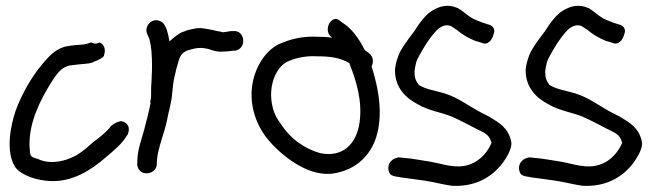

<svg xmlns="http://www.w3.org/2000/svg" viewBox="-20 -591 2202 648"><path d="M81 -83C79 -95 79 -111 81 -132C89 -208 132 -281 164 -330C180 -352 193 -365 215 -370C222 -371 234 -372 240 -373C254 -375 277 -375 292 -380H293V-381C336 -397 331 -405 331 -405C338 -423 332 -442 315 -448C306 -442 297 -443 288 -448C278 -445 276 -443 263 -441C244 -439 227 -439 207 -435C170 -429 144 -401 120 -371C86 -331 52 -270 33 -218C15 -165 -2 -78 32 -26C54 2 105 18 149 20C224 24 288 -17 337 -60C362 -81 395 -108 409 -135H410C415 -146 422 -169 397 -180C379 -188 354 -165 354 -165C343 -149 318 -128 294 -111C281 -99 266 -86 249 -74C216 -51 155 -32 109 -54C86 -61 83 -62 81 -79Z M774 -420C814 -427 808 -491 766 -486H758C750 -484 744 -484 732 -482C731 -482 728 -483 725 -484L709 -487C701 -489 693 -491 686 -492L668 -495C646 -499 627 -492 613 -489H612L594 -482H593C579 -474 565 -464 552 -451C548 -472 542 -511 522 -519C492 -534 465 -501 477 -476C480 -467 483 -465 485 -456C491 -433 493 -403 493 -371C493 -358 493 -345 492 -336V-335C492 -318 490 -305 490 -289V-272C490 -266 490 -265 489 -258C486 -243 487 -248 488 -242C482 -212 474 -180 466 -151C458 -122 446 -90 444 -58L443 -38C443 -24 453 -6 474 -6C493 -6 506 -18 509 -33V-34L510 -53C514 -95 534 -139 544 -186V-187C549 -215 559 -245 561 -275C563 -295 565 -317 569 -332L575 -358L583 -386C589 -409 602 -419 624 -424L636 -427C648 -430 663 -430 677 -427C690 -425 709 -414 735 -417C745 -417 754 -418 766 -420Z M876 -131C905 -92 950 -54 988 -33C1021 -14 1069 4 1118 -8C1194 -24 1249 -83 1259 -172C1268 -235 1253 -303 1239 -351L1234 -367C1241 -380 1241 -399 1226 -411L1211 -422C1194 -457 1167 -496 1135 -515L1127 -521C1101 -545 1069 -492 1097 -467H1098L1101 -464C1086 -466 1069 -467 1050 -467C1008 -469 971 -462 936 -448C888 -432 854 -385 839 -337C814 -257 839 -181 876 -131ZM957 -386C981 -396 1014 -403 1048 -401H1049C1095 -401 1129 -396 1159 -378L1161 -372C1182 -319 1203 -252 1194 -181C1184 -103 1135 -59 1061 -74C1007 -89 959 -124 929 -171C918 -186 909 -200 904 -216C879 -291 909 -369 957 -386Z M1706 -108C1701 -147 1676 -170 1649 -186C1639 -193 1625 -201 1610 -208C1567 -229 1529 -261 1480 -276L1442 -286C1424 -290 1401 -298 1393 -305C1383 -320 1379 -326 1379 -351C1380 -359 1382 -370 1385 -382C1388 -391 1400 -414 1419 -444C1438 -473 1454 -490 1462 -496C1477 -506 1488 -508 1502 -503L1522 -490C1540 -474 1562 -462 1584 -453L1605 -447C1626 -436 1641 -456 1646 -476C1651 -486 1649 -505 1626 -509L1605 -516C1593 -521 1581 -525 1573 -530C1557 -539 1544 -553 1525 -564H1524C1492 -578 1464 -571 1437 -554C1419 -543 1399 -519 1377 -484C1350 -449 1332 -423 1325 -404C1318 -386 1314 -369 1313 -354C1313 -293 1352 -259 1390 -239C1427 -217 1470 -212 1506 -197C1540 -182 1577 -161 1614 -143C1629 -133 1633 -127 1639 -109C1622 -69 1589 -38 1546 -31C1504 -24 1464 -41 1422 -47C1399 -50 1373 -56 1344 -58L1326 -60C1324 -60 1309 -56 1304 -51C1287 -38 1288 -16 1297 -3C1302 1 1309 4 1318 5L1335 8C1362 11 1390 16 1415 19C1443 23 1475 32 1505 36H1506C1580 40 1637 10 1675 -39C1687 -55 1704 -81 1706 -104Z M2147 -108C2142 -147 2117 -170 2090 -186C2080 -193 2066 -201 2051 -208C2008 -229 1970 -261 1921 -276L1883 -286C1865 -290 1842 -298 1834 -305C1824 -320 1820 -326 1820 -351C1821 -359 1823 -370 1826 -382C1829 -391 1841 -414 1860 -444C1879 -473 1895 -490 1903 -496C1918 -506 1929 -508 1943 -503L1963 -490C1981 -474 2003 -462 2025 -453L2046 -447C2067 -436 2082 -456 2087 -476C2092 -486 2090 -505 2067 -509L2046 -516C2034 -521 2022 -525 2014 -530C1998 -539 1985 -553 1966 -564H1965C1933 -578 1905 -571 1878 -554C1860 -543 1840 -519 1818 -484C1791 -449 1773 -423 1766 -404C1759 -386 1755 -369 1754 -354C1754 -293 1793 -259 1831 -239C1868 -217 1911 -212 1947 -197C1981 -182 2018 -161 2055 -143C2070 -133 2074 -127 2080 -109C2063 -69 2030 -38 1987 -31C1945 -24 1905 -41 1863 -47C1840 -50 1814 -56 1785 -58L1767 -60C1765 -60 1750 -56 1745 -51C1728 -38 1729 -16 1738 -3C1743 1 1750 4 1759 5L1776 8C1803 11 1831 16 1856 19C1884 23 1916 32 1946 36H1947C2021 40 2078 10 2116 -39C2128 -55 2145 -81 2147 -104Z"/></svg>

Font: Stray Cat
Style: ExBdCn
Weight: 800
Version: Version 1.0